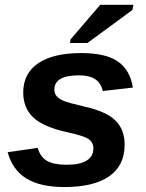

<svg xmlns="http://www.w3.org/2000/svg" viewBox="-20 -753 596 783"><path d="M488.3 -163.1Q488.3 -78.1 425.5 -34.2Q362.8 9.8 242.7 9.8Q144.5 9.8 87.9 -24.9Q31.2 -59.6 11.2 -132.3L133.8 -149.9Q144 -113.3 171.4 -97.2Q198.7 -81.1 252.4 -81.1Q305.7 -81.1 333.3 -98.1Q360.8 -115.2 360.8 -147.5Q360.8 -172.9 340.6 -186.3Q320.3 -199.7 251.5 -214.4Q154.3 -236.3 114.5 -275.1Q74.7 -314 74.7 -375.5Q74.7 -453.6 136 -495.1Q197.3 -536.6 311 -536.6Q411.6 -536.6 460.9 -502.2Q510.3 -467.8 522 -396L399.4 -381.8Q391.1 -415.5 367.2 -430.7Q343.3 -445.8 301.8 -445.8Q201.7 -445.8 201.7 -387.2Q201.7 -371.1 211.4 -360.4Q221.2 -349.6 239.3 -341.8Q257.3 -334 326.2 -317.9Q415 -297.9 451.7 -260.7Q488.3 -223.6 488.3 -163.1ZM265.1 -577.6 268.1 -592.8 388.7 -733.4H523.9L520 -712.4L336.4 -577.6Z"/></svg>

Font: Liberation Sans
Style: Bold Italic
Weight: 700
Italic angle: -12°
Designer: Steve Matteson
Foundry: Ascender Corporation
Version: Version 2.1.5